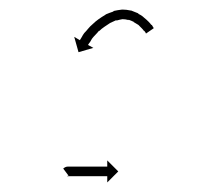

<svg xmlns="http://www.w3.org/2000/svg" viewBox="-20 -531 466 401"><path d="M121 -183Q121 -183 121 -183Q121 -183 121 -183Q121 -183 121 -183Q121 -183 121 -183Q122 -183 124 -183Q125 -183 128 -183Q130 -183 133 -183Q136 -183 139 -183Q143 -183 147 -183Q150 -183 154 -183Q158 -183 162 -183Q166 -183 170 -183Q174 -183 177 -183Q181 -183 185 -183Q188 -183 191 -183Q194 -183 196 -183Q199 -183 200 -183Q203 -183 203 -183Q203 -183 204 -183V-196L227 -173L204 -150V-163Q203 -163 203 -163Q203 -163 200 -163Q198 -163 196 -163Q194 -163 191 -163Q188 -163 185 -163Q181 -163 177 -163Q174 -163 170 -163Q166 -163 162 -163Q158 -163 154 -163Q150 -163 147 -163Q143 -163 139 -163Q136 -163 133 -163Q130 -163 128 -163Q125 -163 124 -163Q122 -163 121 -163Q121 -163 121 -163Q121 -163 121 -163Q121 -163 121 -163Q121 -163 121 -163Q118 -163 122.5 -164Q127 -165 124 -163L112 -179Q117 -183 121 -183ZM284 -463Q284 -463 284 -463Q284 -463 284 -463Q284 -463 284 -463Q284 -463 284 -463Q283 -464 281 -467Q281 -467 281 -466.5Q281 -466 281 -466Q281 -466 281 -466Q281 -466 281 -466Q279 -469 276 -472Q276 -472 276 -472Q276 -472 276 -472Q276 -472 276 -472Q276 -472 276 -472Q273 -475 269 -479Q269 -479 269 -479Q269 -479 269 -479Q269 -479 269 -479Q269 -479 269 -479Q264 -482 259 -485Q259 -485 259 -485Q259 -485 259 -485Q260 -485 260 -485Q260 -485 260 -485Q254 -488 248 -490Q248 -490 248 -490Q248 -490 248 -490Q248 -490 248.5 -489.5Q249 -489 249 -489Q242 -491 235 -491Q235 -491 236 -491Q236 -491 236 -491Q230 -490 223 -488Q223 -488 223 -488Q223 -488 223 -488Q223 -488 223 -488.5Q223 -489 223 -489Q216 -486 210 -483Q210 -483 210 -483Q210 -483 210 -483Q210 -483 210 -483Q210 -483 210 -483Q204 -479 198 -475Q198 -475 198 -475Q198 -475 198 -475Q198 -475 198 -475Q198 -475 198 -475Q192 -471 187 -466Q187 -466 187 -466.5Q187 -467 187 -467Q187 -467 187 -467Q187 -467 187 -467Q183 -462 179 -458Q179 -458 179 -458Q179 -458 179 -458Q179 -458 179 -458Q179 -458 179 -458Q175 -454 172 -450Q172 -450 172 -450Q172 -450 172 -450Q172 -450 172 -450Q172 -450 172 -450Q170 -446 168 -443Q168 -443 168 -443Q168 -443 168 -443Q168 -443 168 -443Q168 -443 168 -443Q166 -441 165 -439Q165 -439 165 -439Q165 -439 165 -439Q165 -439 165 -439Q165 -439 165 -439Q164 -438 164 -437L175 -431L144 -422L135 -454L147 -447Q147 -448 148 -449Q148 -449 148 -449Q148 -449 148 -449Q148 -449 148 -449Q148 -449 148 -449Q149 -451 151 -454Q151 -454 151 -454Q151 -454 151 -454Q151 -454 151 -454Q151 -454 151 -454Q153 -458 156 -462Q156 -462 156 -462Q156 -462 156 -462Q156 -462 156 -462Q156 -462 156 -462Q160 -466 164 -471Q164 -471 164 -471Q164 -471 164 -471Q164 -471 164 -471Q164 -471 164 -471Q168 -476 174 -481Q174 -481 174 -481Q174 -481 174 -481Q174 -481 174 -481Q174 -481 174 -481Q179 -486 186 -491Q186 -491 186 -491Q186 -491 186 -491Q186 -491 186 -491Q186 -491 186 -491Q193 -496 200 -500Q200 -500 200 -500Q200 -500 200 -500Q200 -500 200.5 -500.5Q201 -501 201 -501Q208 -504 217 -507Q217 -507 217 -507Q217 -507 217 -507Q217 -508 217 -508Q217 -508 217 -508Q226 -510 235 -511Q235 -511 235 -511Q236 -511 236 -511Q244 -511 253 -509Q253 -509 253 -509Q253 -509 253 -509Q253 -509 253.5 -509Q254 -509 254 -509Q262 -506 269 -503Q269 -503 269 -503Q269 -503 269 -503Q269 -503 269 -502.5Q269 -502 269 -502Q276 -499 281 -494Q281 -494 281 -494Q281 -494 281 -494Q281 -494 281 -494Q281 -494 281 -494Q286 -490 290 -486Q290 -486 290 -486Q290 -486 290 -486Q290 -486 290 -486Q290 -486 290 -486Q294 -482 296 -479Q296 -479 296.5 -479Q297 -479 297 -479Q297 -479 297 -479Q297 -479 297 -479Q299 -476 300 -474Q300 -474 300 -474Q300 -474 300 -474Q300 -474 300 -474Q300 -474 300 -474Q301 -473 301 -472L285 -461Q284 -462 284 -463Z"/></svg>

Font: FRB American Cursive Just Arrows Light
Style: Italic
Weight: 300
Italic angle: -25°
Version: Version 2.0;Modular Font Editor K font №1